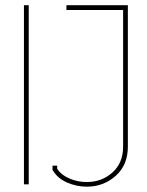

<svg xmlns="http://www.w3.org/2000/svg" viewBox="-20 -699 557 728"><path d="M231.9 -679.2H464.8V-143.1Q464.8 -73.2 418.7 -32.2Q372.6 8.8 309.1 8.8Q270.5 8.8 234.6 -6.8Q198.7 -22.5 181.2 -51.8L179.2 -54.2V-70.8H196.8V-59.1Q212.4 -35.2 243.7 -22Q274.9 -8.8 309.1 -8.8Q365.7 -8.8 406.2 -44.9Q446.8 -81.1 446.8 -143.1V-661.1H231.9ZM88.9 0H70.8V-679.2H88.9Z"/></svg>

Font: Rawengulk
Style: Light
Weight: 300
Version: Version 0.92